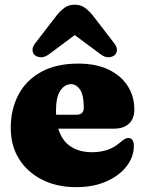

<svg xmlns="http://www.w3.org/2000/svg" viewBox="-20 -760 600 794"><path d="M535.5 -307.5Q535.5 -269.5 513.5 -248.8Q491.5 -228 452 -228H221Q236 -178 272.2 -154.2Q308.5 -130.5 361 -130.5Q392.5 -130.5 421 -139.2Q449.5 -148 474.5 -169Q488.5 -181 496.2 -185.2Q504 -189.5 511.5 -189.5Q533.5 -188.5 533.5 -156Q533.5 -111.5 503.8 -72.8Q474 -34 420.5 -10Q367 14 295 14Q215.5 14 154.5 -16.8Q93.5 -47.5 59 -102.2Q24.5 -157 24.5 -230.5Q24.5 -309 56.8 -369.2Q89 -429.5 151.2 -463.2Q213.5 -497 303 -497Q378 -497 429.8 -471.8Q481.5 -446.5 508.5 -403.8Q535.5 -361 535.5 -307.5ZM211.5 -301.5Q211.5 -293.5 212 -285.5H296Q326.5 -285.5 326.5 -315Q326.5 -367 311 -389.5Q295.5 -412 273.5 -412Q248 -412 229.8 -385.8Q211.5 -359.5 211.5 -301.5ZM454.5 -532.5Q444.5 -523.5 428.5 -523.2Q412.5 -523 396 -535.5L289 -615L182.5 -535.5Q165.5 -523 149.5 -523.2Q133.5 -523.5 123.5 -532.5Q115 -540 114.5 -553.5Q114 -567 127.5 -583.5L214.5 -696.5Q231.5 -717.5 248.2 -729Q265 -740.5 289 -740.5Q313 -740.5 329.5 -729Q346 -717.5 363.5 -696.5L450.5 -583.5Q464 -567 463.5 -553.5Q463 -540 454.5 -532.5Z"/></svg>

Font: Fraunces 9pt S050 Black
Style: Regular
Weight: 900
Version: Version 1.000; ttfautohint (v1.8.3)